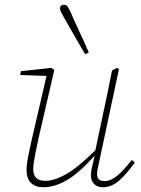

<svg xmlns="http://www.w3.org/2000/svg" viewBox="-20 -777 595 809"><path d="M162 12Q130 12 111 -6Q92 -24 92 -59Q92 -85 98.5 -117Q105 -149 112 -181L176 -457L65 -461L68 -477L195 -491L209 -483L142 -193Q135 -162 127.5 -123Q120 -84 120 -63Q120 -41 132 -28Q144 -15 171 -15Q209 -15 258.5 -43Q308 -71 382 -144L410 -277Q421 -327 431.5 -378Q442 -429 452 -480L473 -491L481 -485L400 -105Q397 -90 393 -73.5Q389 -57 389 -43Q389 -14 421 -14Q447 -14 474.5 -37Q502 -60 535 -103L548 -92Q516 -47 483.5 -17.5Q451 12 413 12Q391 12 377 -1.5Q363 -15 363 -37Q363 -54 367.5 -72Q372 -90 379 -121Q312 -47 261 -17.5Q210 12 162 12ZM354 -556 339 -548Q317 -586 293 -627Q269 -668 252 -699Q242 -716 237.5 -725Q233 -734 233 -741Q233 -757 249 -757Q259 -757 265 -749Q271 -741 281 -718Q295 -685 316 -640.5Q337 -596 354 -556Z"/></svg>

Font: Source Serif 4 SmText ExtraLight
Style: Italic
Weight: 200
Italic angle: -12°
Designer: Frank Grießhammer
Foundry: Adobe
Version: Version 4.005;hotconv 1.1.0;makeotfexe 2.6.0